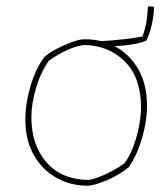

<svg xmlns="http://www.w3.org/2000/svg" viewBox="-20 -580 524 606"><path d="M259 6Q205 7 159.5 -18Q114 -43 87 -90Q60 -137 60 -203Q60 -252 75.5 -306Q91 -360 119 -399Q134 -413 158 -425.5Q182 -438 206.5 -447Q231 -456 245 -456Q300 -457 345 -432.5Q390 -408 417 -360.5Q444 -313 444 -246Q444 -198 428.5 -144.5Q413 -91 387 -53Q371 -39 346.5 -25.5Q322 -12 298 -3.5Q274 5 259 6ZM257 -12Q271 -13 293 -21.5Q315 -30 337 -42Q359 -54 373 -65Q389 -86 400.5 -116.5Q412 -147 418.5 -180Q425 -213 425 -241Q425 -335 374.5 -385.5Q324 -436 247 -438Q223 -436 192 -422Q161 -408 134 -388Q108 -351 93.5 -301.5Q79 -252 79 -210Q79 -123 126 -68.5Q173 -14 257 -12ZM442 -452Q427 -445 401 -440.5Q375 -436 346.5 -434.5Q318 -433 295 -434V-450Q336 -452 373.5 -456.5Q411 -461 430 -465Q440 -494 443 -517Q446 -540 447 -560L466 -559Q466 -531 458.5 -500Q451 -469 442 -452Z"/></svg>

Font: Labrada Thin
Style: Regular
Weight: 100
Designer: Mercedes Jáuregui
Foundry: Omnibus-Type Team
Version: Version 1.000; ttfautohint (v1.8.4.7-5d5b)